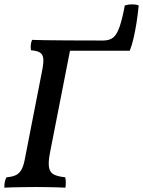

<svg xmlns="http://www.w3.org/2000/svg" viewBox="-21 -863 660 886"><path d="M-1 3Q-1 -13 1.5 -24.5Q4 -36 9 -45Q36 -47 52.5 -55Q69 -63 79 -82Q89 -101 95 -136L174 -540Q181 -576 178.5 -594.5Q176 -613 162.5 -621Q149 -629 122 -631Q120 -642 121 -654.5Q122 -667 127 -679Q150 -678 189 -677.5Q228 -677 292.5 -676.5Q357 -676 455 -676Q484 -676 501 -689.5Q518 -703 530.5 -738.5Q543 -774 555 -838Q571 -843 589 -843Q607 -843 619 -838Q615 -796 609 -758Q603 -720 595.5 -687.5Q588 -655 578 -629H302L209 -155Q201 -112 205.5 -89Q210 -66 229 -57Q248 -48 280 -45Q282 -36 282.5 -24Q283 -12 281 3Q265 2 242.5 1.5Q220 1 195 0.5Q170 0 145 0Q120 0 91 0.5Q62 1 37 1.5Q12 2 -1 3Z"/></svg>

Font: Vollkorn Medium
Style: Italic
Weight: 500
Italic angle: -11°
Designer: Friedrich Althausen
Foundry: Friedrich Althausen
Version: Version 5.000